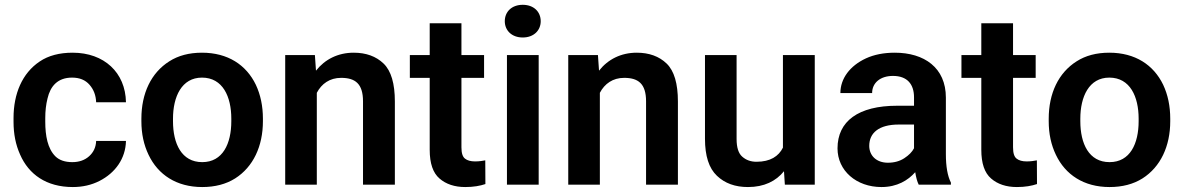

<svg xmlns="http://www.w3.org/2000/svg" viewBox="-20 -753 4828 783"><path d="M274.9 -91.8C245.1 -91.8 222.2 -99.6 206.1 -115.2C174.3 -146.5 164.6 -199.7 164.6 -256.3V-272C164.6 -299.8 167.5 -326.7 173.8 -351.6C185.5 -401.9 215.3 -436.5 273.9 -436.5C304.7 -436.5 328.1 -426.8 345.2 -407.2C362.3 -387.7 371.1 -363.8 372.1 -335.9H493.7C491.7 -457.5 404.3 -538.1 276.4 -538.1C222.7 -538.1 177.7 -526.4 142.1 -502.4C70.3 -454.6 35.2 -370.1 35.2 -272V-256.3C35.2 -207 43.9 -162.6 62 -122.6C97.2 -42 168.9 9.8 276.9 9.8C316.9 9.8 353 1.5 385.7 -15.1C450.2 -47.9 492.2 -106.4 493.7 -178.2H372.1C371.1 -152.3 361.3 -131.8 343.3 -115.7C325.2 -99.6 302.2 -91.8 274.9 -91.8Z M556.6 -258.8C556.6 -207.5 566.4 -162.1 585.9 -121.6C624.5 -40.5 699.7 9.8 804.7 9.8C856.9 9.8 901.9 -2 939 -25.4C1012.7 -72.3 1052.2 -156.7 1052.2 -258.8V-269C1052.2 -320.3 1042.5 -366.7 1023.4 -407.2C984.4 -488.3 909.2 -538.1 803.7 -538.1C751.5 -538.1 707 -526.4 670.4 -502.9C596.2 -456.1 556.6 -372.1 556.6 -269ZM685.5 -269C685.5 -358.4 720.7 -436.5 803.7 -436.5C888.7 -436.5 923.3 -358.4 923.3 -269V-258.8C923.3 -167.5 888.7 -91.8 804.7 -91.8C720.2 -91.8 685.5 -167.5 685.5 -258.8Z M1371.1 -435.5C1428.2 -435.5 1460.4 -412.1 1460.4 -339.8V0H1590.3V-338.9C1590.3 -412.1 1575.2 -463.9 1544.4 -493.7C1513.7 -523.4 1472.7 -538.1 1422.4 -538.1C1358.4 -538.1 1305.2 -511.2 1268.6 -464.8L1264.2 -528.3H1143.1V0H1272V-374.5C1291.5 -411.6 1324.7 -435.5 1371.1 -435.5Z M1861.8 -528.3V-658.2H1732.4V-528.3H1651.4V-435.5H1732.4V-142.1C1732.4 -86.9 1745.6 -47.9 1772.5 -24.9C1798.8 -2 1834 9.8 1877.4 9.8C1911.1 9.8 1938 4.9 1959.5 -2.4L1959 -99.1C1949.2 -97.2 1934.6 -94.7 1917.5 -94.7C1899.4 -94.7 1885.7 -98.6 1876.5 -106C1866.7 -113.3 1861.8 -128.4 1861.8 -152.3V-435.5H1954.1V-528.3Z M2038.6 -666.5C2038.6 -628.9 2066.9 -600.1 2111.8 -600.1C2156.7 -600.1 2185.1 -628.9 2185.1 -666.5C2185.1 -705.1 2156.7 -733.4 2111.8 -733.4C2066.9 -733.4 2038.6 -705.1 2038.6 -666.5ZM2047.4 -528.3V0H2176.8V-528.3Z M2525.4 -435.5C2582.5 -435.5 2614.7 -412.1 2614.7 -339.8V0H2744.6V-338.9C2744.6 -412.1 2729.5 -463.9 2698.7 -493.7C2668 -523.4 2627 -538.1 2576.7 -538.1C2512.7 -538.1 2459.5 -511.2 2422.9 -464.8L2418.5 -528.3H2297.4V0H2426.3V-374.5C2445.8 -411.6 2479 -435.5 2525.4 -435.5Z M3302.7 0V-528.3H3172.9V-150.9C3155.3 -115.7 3121.6 -93.3 3064.9 -93.3C3042 -93.3 3022.9 -100.1 3007.3 -113.8C2991.7 -127 2983.9 -151.4 2983.9 -186V-528.3H2855V-187C2855 -117.2 2871.1 -66.9 2903.8 -36.1C2936 -5.4 2978 9.8 3030.3 9.8C3096.2 9.8 3144.5 -14.2 3177.2 -54.7L3180.7 0Z M3857.9 0V-8.3C3844.2 -35.2 3837.4 -74.2 3837.4 -124.5V-355C3837.4 -477.1 3749 -538.1 3628.9 -538.1C3584 -538.1 3544.9 -530.3 3511.7 -515.1C3445.3 -484.4 3407.2 -432.1 3407.2 -373.5H3536.6C3536.6 -414.6 3569.3 -443.4 3621.6 -443.4C3680.2 -443.4 3707.5 -409.2 3707.5 -356V-321.8H3638.7C3480.5 -321.8 3395.5 -258.8 3395.5 -147.9C3395.5 -57.1 3472.2 9.8 3574.7 9.8C3638.7 9.8 3683.1 -17.6 3712.4 -50.8C3715.8 -29.8 3720.2 -12.7 3726.6 0ZM3601.1 -89.4C3553.7 -89.4 3524.9 -118.7 3524.9 -158.2C3524.9 -210.4 3563.5 -245.1 3645 -245.1H3707.5V-148.4C3699.7 -133.3 3686.5 -120.1 3668 -107.9C3649.4 -95.7 3627 -89.4 3601.1 -89.4Z M4111.3 -528.3V-658.2H3981.9V-528.3H3900.9V-435.5H3981.9V-142.1C3981.9 -86.9 3995.1 -47.9 4022 -24.9C4048.3 -2 4083.5 9.8 4127 9.8C4160.6 9.8 4187.5 4.9 4209 -2.4L4208.5 -99.1C4198.7 -97.2 4184.1 -94.7 4167 -94.7C4148.9 -94.7 4135.3 -98.6 4126 -106C4116.2 -113.3 4111.3 -128.4 4111.3 -152.3V-435.5H4203.6V-528.3Z M4256.8 -258.8C4256.8 -207.5 4266.6 -162.1 4286.1 -121.6C4324.7 -40.5 4399.9 9.8 4504.9 9.8C4557.1 9.8 4602.1 -2 4639.2 -25.4C4712.9 -72.3 4752.4 -156.7 4752.4 -258.8V-269C4752.4 -320.3 4742.7 -366.7 4723.6 -407.2C4684.6 -488.3 4609.4 -538.1 4503.9 -538.1C4451.7 -538.1 4407.2 -526.4 4370.6 -502.9C4296.4 -456.1 4256.8 -372.1 4256.8 -269ZM4385.7 -269C4385.7 -358.4 4420.9 -436.5 4503.9 -436.5C4588.9 -436.5 4623.5 -358.4 4623.5 -269V-258.8C4623.5 -167.5 4588.9 -91.8 4504.9 -91.8C4420.4 -91.8 4385.7 -167.5 4385.7 -258.8Z"/></svg>

Font: Vazirmatn SemiBold
Style: Regular
Weight: 600
Designer: Saber Rastikerdar
Foundry: Saber Rastikerdar
Version: Version 33.003